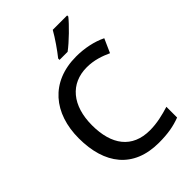

<svg xmlns="http://www.w3.org/2000/svg" viewBox="-272 -1055 1178 1178"><g transform="rotate(-45 317.5 -465.5)"><path d="M542 -931V-941H417C392 -896 346 -830 316 -793V-781H386C435 -817 513 -894 542 -931ZM402 -631C465 -631 518 -612 564 -591L604 -681C547 -709 475 -724 403 -724C181 -724 59 -573 59 -357C59 -134 167 10 388 10C466 10 521 0 576 -21V-114C520 -97 465 -83 403 -83C249 -83 173 -187 173 -356C173 -527 260 -631 402 -631Z"/></g></svg>

Font: Noto Sans Lao UI Med
Style: Regular
Weight: 500
Designer: Monotype Design Team
Foundry: Monotype Imaging Inc.
Version: Version 2.000